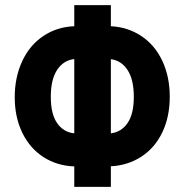

<svg xmlns="http://www.w3.org/2000/svg" viewBox="-20 -731 716 751"><path d="M413.6 -499.5V-209.5Q454.6 -214.4 479 -249.8Q503.4 -285.2 503.4 -352.5Q503.4 -419.9 478.8 -457.3Q454.1 -494.6 413.6 -499.5ZM270.5 -209.5V-500Q229 -495.6 203.9 -458.3Q178.7 -420.9 178.7 -352.5Q178.7 -284.2 203.9 -248.8Q229 -213.4 270.5 -209.5ZM413.6 -80.6V0H270.5V-80.1Q203.1 -82.5 150.1 -116.5Q97.2 -150.4 67.4 -211.4Q37.6 -272.5 37.6 -350.6Q37.6 -428.7 66.9 -491.7Q96.2 -554.7 149.7 -590.3Q203.1 -626 270.5 -628.4V-710.9H413.6V-628.4Q480.5 -625 533.2 -589.8Q585.9 -554.7 615 -492.7Q644 -430.7 644 -352.5Q644 -274.4 615 -213.6Q585.9 -152.8 533.2 -118.4Q480.5 -84 413.6 -80.6Z"/></svg>

Font: RobotoCondensed-Bold
Style: Bold
Weight: 700
Designer: Google
Version: Version 2.001240; 2014